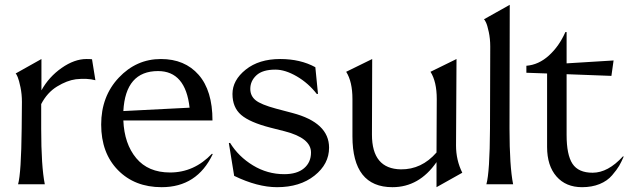

<svg xmlns="http://www.w3.org/2000/svg" viewBox="-20 -765 2619 797"><path d="M55 0Q68 -46 70 -231L71 -342Q71 -374 65 -403Q59 -432 53.5 -445Q48 -458 45 -460L152 -520V-390Q183 -446 236 -483Q289 -520 339 -520Q354 -520 362 -519L376 -432Q342 -441 295 -436Q258 -431 217 -406Q176 -381 151 -333V-231Q151 -75 166 0Z M636 -470Q501 -470 492 -304L767 -318Q750 -470 636 -470ZM400 -248Q400 -365 473 -442.5Q546 -520 648 -520Q747 -520 804.5 -454.5Q862 -389 862 -265H492Q496 -168 545.5 -108.5Q595 -49 686 -49Q786 -49 860 -127L863 -125Q798 12 651 12Q539 12 469.5 -59Q400 -130 400 -248Z M1130 12Q1049 12 952 -35L930 -171L935 -172Q970 -115 1030 -78.5Q1090 -42 1160 -42Q1213 -42 1242 -66.5Q1271 -91 1271 -132Q1271 -192 1162 -220L1103 -235Q1017 -257 981 -288Q945 -319 945 -375Q945 -432 1000 -476Q1055 -520 1143 -520Q1227 -520 1289 -486L1300 -375H1295Q1260 -420 1212 -448Q1164 -476 1123 -476Q1070 -476 1044.5 -452.5Q1019 -429 1019 -396Q1019 -367 1041 -349Q1063 -331 1126 -314L1194 -296Q1346 -256 1346 -152Q1346 -84 1285.5 -36Q1225 12 1130 12Z M1873 -161Q1873 -100 1899 -48L1792 12V-92Q1720 12 1609 12Q1443 12 1443 -199V-354Q1443 -426 1417 -467L1525 -520L1524 -206Q1524 -64 1644 -62Q1730 -61 1792 -132L1793 -354Q1793 -426 1767 -467L1875 -520Z M1999 0Q2013 -50 2014 -231L2015 -572Q2015 -604 2009 -632Q2003 -660 1997.5 -671.5Q1992 -683 1989 -685L2096 -745L2095 -231Q2095 -75 2110 0Z M2165 -492Q2216 -496 2258.5 -534.5Q2301 -573 2327 -632H2332V-502L2527 -514L2518 -450L2332 -457V-205Q2332 -122 2356.5 -85Q2381 -48 2440 -48Q2504 -48 2566 -116L2569 -115Q2559 -92 2550 -76.5Q2541 -61 2521 -37.5Q2501 -14 2469 -1Q2437 12 2396 12Q2329 12 2290 -32.5Q2251 -77 2251 -155V-460L2165 -463Z"/></svg>

Font: Coconat
Style: Regular
Weight: 400
Designer: Sara Lavazza
Foundry: Collletttivo
Version: Version 1.000;Glyphs 3.2 (3217)